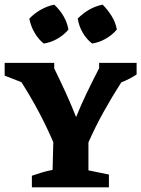

<svg xmlns="http://www.w3.org/2000/svg" viewBox="-34 -805 607 825"><path d="M103 0V-50Q124 -57 145 -63.5Q166 -70 192 -75L195 -194Q139 -325 58 -452L-14 -480V-535H199V-511Q224 -460 247 -410Q270 -360 293 -302Q314 -354 338 -404Q362 -454 392 -512V-535H553V-485Q523 -465 487 -451Q446 -387 410.5 -323Q375 -259 346 -193V-73L434 -55V0ZM199 -785Q223 -763 239 -735.5Q255 -708 260 -678Q241 -655 212.5 -638.5Q184 -622 154 -618Q131 -636 114.5 -664.5Q98 -693 92 -725Q113 -747 141 -763Q169 -779 199 -785ZM407 -785Q429 -763 446 -735.5Q463 -708 468 -678Q449 -655 420 -638.5Q391 -622 362 -618Q338 -636 321.5 -664.5Q305 -693 300 -725Q321 -747 348.5 -763Q376 -779 407 -785Z"/></svg>

Font: Piazzolla SC
Style: Bold
Weight: 700
Designer: Juan Pablo del Peral
Foundry: Huerta Tipografica
Version: Version 1.330